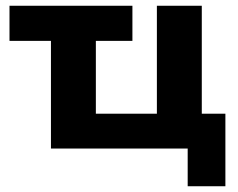

<svg xmlns="http://www.w3.org/2000/svg" viewBox="-20 -516 826 667"><path d="M632 131V0H157V-374H13V-496H440V-374H313V-121H525V-496H681V-121H763V131Z"/></svg>

Font: Nunito Sans 10pt ExtraBold
Style: Regular
Weight: 800
Designer: Vernon Adams
Foundry: Vernon Adams
Version: Version 3.101;gftools[0.9.27]